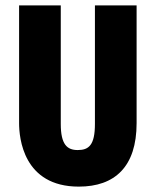

<svg xmlns="http://www.w3.org/2000/svg" viewBox="-20 -680 579 714"><path d="M273 14C407 14 488 -60 488 -222V-660H333V-219C333 -140 310 -122 269 -122C230 -122 206 -142 206 -219V-660H51V-222C51 -168 66 14 273 14Z"/></svg>

Font: Bricolage Grotesque 10pt Condensed ExtraBold
Style: Regular
Weight: 800
Width: 3
Designer: Mathieu Triay
Foundry: Atelier Triay
Version: Version 1.000;gftools[0.9.29]